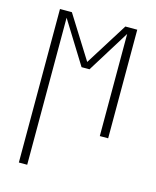

<svg xmlns="http://www.w3.org/2000/svg" viewBox="-111 -597 722 888"><g transform="rotate(15 250.0 -152.5)"><path d="M65 215V-520H122L250 -316L378 -520H435V0H395V-489L269 -286H231L105 -489V215Z"/></g></svg>

Font: Iosevka Term Curly Extralight
Style: Regular
Weight: 200
Designer: Belleve Invis
Foundry: Belleve Invis
Version: Version 32.3.0